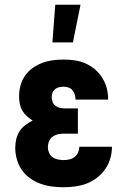

<svg xmlns="http://www.w3.org/2000/svg" viewBox="-20 -778 540 806"><path d="M248 8Q223 8 198.5 5Q174 2 150.5 -6.5Q127 -15 106.5 -29.5Q86 -44 72 -64Q58 -84 51 -108.5Q44 -133 44 -157Q44 -175 48 -193Q52 -211 62 -226.5Q72 -242 86.5 -253Q101 -264 117 -272Q104 -280 92.5 -290.5Q81 -301 73.5 -314Q66 -327 63 -342.5Q60 -358 60 -373Q60 -396 66 -418.5Q72 -441 85 -460Q98 -479 117 -492.5Q136 -506 157.5 -514Q179 -522 201.5 -525Q224 -528 247 -528Q271 -528 294.5 -524.5Q318 -521 339.5 -511.5Q361 -502 379 -486.5Q397 -471 409.5 -451Q422 -431 428 -408Q434 -385 434 -361V-360H297Q297 -371 294 -381Q291 -391 284.5 -399Q278 -407 268 -410.5Q258 -414 247 -414Q238 -414 228.5 -412Q219 -410 211.5 -404Q204 -398 200.5 -389Q197 -380 197 -371Q197 -361 200.5 -351Q204 -341 212 -334.5Q220 -328 230 -325.5Q240 -323 250 -323H307V-217H250Q237 -217 224.5 -214.5Q212 -212 201.5 -204.5Q191 -197 186 -185Q181 -173 181 -160Q181 -148 186 -136.5Q191 -125 201 -118Q211 -111 223.5 -108.5Q236 -106 248 -106Q260 -106 272 -109Q284 -112 293.5 -119.5Q303 -127 308 -138.5Q313 -150 313 -162H450Q450 -137 443 -113Q436 -89 422 -68.5Q408 -48 388 -32.5Q368 -17 345 -8Q322 1 297 4.5Q272 8 248 8ZM200 -600 212 -758H318L286 -600Z"/></svg>

Font: Iosevka Curly Slab Heavy
Style: Regular
Weight: 900
Monospace: yes
Designer: Belleve Invis
Foundry: Belleve Invis
Version: Version 22.1.2; ttfautohint (v1.8.4)